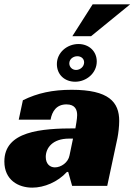

<svg xmlns="http://www.w3.org/2000/svg" viewBox="-33 -853 617 881"><path d="M53 -304H199C206 -342 226 -374 272 -374C312 -374 321 -349 321 -325C321 -307 315 -277 313 -264C155 -264 -13 -251 -13 -112C-13 -27 51 8 115 8C170 8 232 -18 274 -64H280L298 0H459L506 -220C510 -240 514 -273 514 -298C514 -385 466 -441 296 -441C208 -441 139 -426 72 -393ZM286 -140C280 -107 247 -85 219 -85C196 -85 177 -101 177 -133C177 -173 207 -217 284 -217H302ZM411 -571C411 -618 375 -651 327 -651C275 -651 228 -612 228 -559C228 -510 264 -478 312 -478C363 -478 411 -517 411 -571ZM353 -567C353 -547 335 -532 316 -532C299 -532 285 -545 285 -562C285 -582 303 -595 322 -595C339 -595 353 -584 353 -567ZM385 -687 564 -833H392L299 -687Z"/></svg>

Font: Racing Sans One
Style: Regular
Weight: 400
Designer: Pablo Impallari, Rodrigo Fuenzalida
Foundry: Pablo Impallari, Rodrigo Fuenzalida
Version: Version 1.001